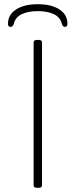

<svg xmlns="http://www.w3.org/2000/svg" viewBox="-20 -892 360 914"><path d="M156 2Q140 2 140 -10V-690Q140 -702 156 -702H164Q180 -702 180 -690V-10Q180 2 164 2ZM30 -764Q18 -764 18 -779Q18 -822 56.5 -847Q95 -872 160 -872Q225 -872 263 -847Q301 -822 301 -779Q301 -764 289 -764Q278 -764 274 -780Q266 -811 235.5 -825Q205 -839 160 -839Q115 -839 84.5 -825Q54 -811 46 -780Q42 -764 30 -764Z"/></svg>

Font: Asap Expanded Thin
Style: Regular
Weight: 100
Width: 7
Designer: Pablo Cosgaya
Foundry: Omnibus-Type
Version: Version 3.001; ttfautohint (v1.8.4.7-5d5b)